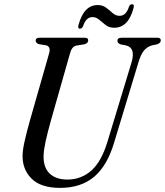

<svg xmlns="http://www.w3.org/2000/svg" viewBox="-20 -879 782 910"><path d="M489.5 -208 603.5 -583.5Q624 -653 576.5 -664L552 -668.5Q536 -674.5 536.5 -685.5Q536.5 -700 555 -700H727.5Q742 -700 742 -687.5Q742 -674.5 723 -668.5L700.5 -664Q677.5 -657.5 662.2 -639.2Q647 -621 635.5 -581.5L521.5 -205Q488.5 -93.5 426 -41Q363.5 11.5 265 11.5Q173 11.5 129.2 -32.8Q85.5 -77 87 -143Q87.5 -171.5 98.8 -219Q110 -266.5 122 -308.5L213 -627Q221.5 -657.5 199.5 -664L163 -670Q149 -676 149 -686.5Q149.5 -700 165 -700H383Q398 -700 398 -688Q398 -674.5 381.5 -669.5L340 -662.5Q320 -657.5 311.5 -625L221.5 -308.5Q205 -249.5 196.2 -209.2Q187.5 -169 186.5 -140.5Q185.5 -85 215.2 -56.5Q245 -28 299.5 -28Q364.5 -28 412.8 -70.5Q461 -113 489.5 -208ZM521.5 -747.5Q497.5 -747.5 481.2 -760Q465 -772.5 450.5 -785.2Q436 -798 418.5 -798Q387.5 -798 374 -755.5Q368.5 -743 359 -743Q347.5 -743 352 -760Q377 -855 443 -855Q467 -855 483.5 -842.2Q500 -829.5 514.2 -816.8Q528.5 -804 547 -804Q577.5 -804 591 -846.5Q595.5 -859 606 -859Q617.5 -859 613 -841.5Q588.5 -747.5 521.5 -747.5Z"/></svg>

Font: Fraunces 144pt S050
Style: Italic
Weight: 400
Italic angle: -16°
Version: Version 1.000; ttfautohint (v1.8.3)